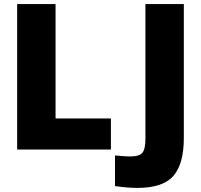

<svg xmlns="http://www.w3.org/2000/svg" viewBox="-20 -732 984 940"><path d="M64 -712H252V-152H523V0H64ZM543 29Q593 34 617 34Q662 34 677 16Q692 -2 692 -53V-712H880V-56Q880 70 829 129Q778 188 653 188Q605 188 543 179Z"/></svg>

Font: Muli Black
Style: Regular
Weight: 900
Designer: Vernon Adams
Foundry: Vernon Adams
Version: Version 2.001